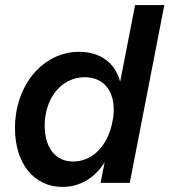

<svg xmlns="http://www.w3.org/2000/svg" viewBox="-20 -720 667 756"><path d="M226 16C295 16 353 -19 392 -81L376 0H491L627 -700H512L453 -398C435 -470 377 -516 292 -516C149 -516 39 -385 39 -215C39 -76 114 16 226 16ZM268 -84C199 -84 156 -138 156 -225C156 -335 223 -416 314 -416C394 -416 438 -353 426 -258L419 -224C397 -138 339 -84 268 -84Z"/></svg>

Font: Uncut Sans Semibold Italic
Style: Regular
Weight: 600
Italic angle: -11°
Designer: Kasper Nordkvist
Foundry: UNCUT.wtf
Version: Version 1.304;Glyphs 3.2 (3246)